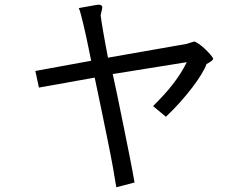

<svg xmlns="http://www.w3.org/2000/svg" viewBox="-20 -727 1040 809"><path d="M435 -484 766 -542Q777 -545 785 -548Q793 -551 798 -552Q805 -551 818.5 -541.5Q832 -532 844.5 -520Q857 -508 867 -496.5Q877 -485 878 -479Q878 -472 850 -457Q844 -439 828 -413Q812 -387 789.5 -357.5Q767 -328 739 -296.5Q711 -265 679 -235L625 -280Q651 -306 671.5 -328.5Q692 -351 709 -373Q726 -395 740 -417Q754 -439 767 -465L455 -415Q462 -384 474 -326Q486 -268 499.5 -201.5Q513 -135 526 -69.5Q539 -4 547 42L470 62Q465 29 456 -21Q447 -71 434.5 -132Q422 -193 408 -261.5Q394 -330 379 -400L144 -358L129 -428L364 -471Q364 -472 361 -486.5Q358 -501 353.5 -523Q349 -545 343.5 -571Q338 -597 332 -621.5Q326 -646 321 -665.5Q316 -685 312 -693Q367 -703 388 -706.5Q409 -710 411 -697Q411 -692 408.5 -682Q406 -672 404 -663Q405 -654 408 -634.5Q411 -615 415.5 -589.5Q420 -564 425 -536.5Q430 -509 435 -484Z"/></svg>

Font: D2Coding ligature
Style: Regular
Weight: 400
Monospace: yes
Designer: Yong-Rak Park; Jeong-Hwan Yoon; Sang-Min Lee;
Foundry: NHN Corporation
Version: Version 1.3.2; Build 20180524